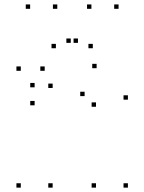

<svg xmlns="http://www.w3.org/2000/svg" viewBox="-20 -848 660 878"><path d="M564.9 10V-10H544.9V10ZM564.9 -392.2V-412.2H544.9V-392.2ZM421.8 -536.1V-556.1H401.8V-536.1ZM138.3 -448.7V-468.7H118.3V-448.7ZM138.3 -366.4V-386.4H118.3V-366.4ZM366.9 -408.5V-428.5H346.9V-408.5ZM419 -359.8V-379.8H399V-359.8ZM419 10V-10H399V10ZM220.8 10V-10H200.8V10ZM220.8 -445.7V-465.7H200.8V-445.7ZM184.4 -524.2V-544.2H164.4V-524.2ZM75.1 -524.2V-544.2H55.1V-524.2ZM75.1 10V-10H55.1V10ZM242 -807.7V-827.7H222V-807.7ZM336.5 -652V-672H316.5V-652ZM303.5 -652V-672H283.5V-652ZM398 -807.7V-827.7H378V-807.7ZM522.2 -807.7V-827.7H502.2V-807.7ZM404.4 -627.4V-647.4H384.4V-627.4ZM235.6 -627.4V-647.4H215.6V-627.4ZM117.8 -807.7V-827.7H97.8V-807.7Z"/></svg>

Font: Monaspace Krypton Dots Var
Style: Regular
Weight: 400
Designer: Riley Cran and the Lettermatic Team
Version: Version 1.100 (Monaspace Krypton Dots)